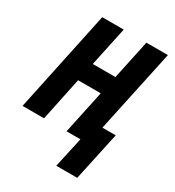

<svg xmlns="http://www.w3.org/2000/svg" viewBox="-217 -838 1068 1175"><g transform="rotate(30 317.0 -250.0)"><path d="M366 214 413 0H315L380 -306H220L156 0H4L155 -714H307L248 -437H408L467 -714H619L494 -129H588L514 214Z"/></g></svg>

Font: Noto Sans Condensed ExtraBold
Style: Italic
Weight: 800
Width: 3
Italic angle: -12°
Designer: Monotype Design Team
Foundry: Monotype Imaging Inc.
Version: Version 2.013; ttfautohint (v1.8.4.7-5d5b)